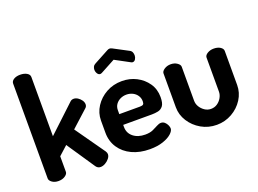

<svg xmlns="http://www.w3.org/2000/svg" viewBox="-111 -1010 1715 1277"><g transform="rotate(-20 746.5 -371.5)"><path d="M114 0Q87 0 69 -13Q51 -26 51 -41V-712Q51 -730 69 -741Q87 -752 114 -752Q142 -752 161 -741Q180 -730 180 -712V-293L369 -470Q379 -480 394 -480Q409 -480 423.5 -470.5Q438 -461 447.5 -447Q457 -433 457 -418Q457 -412 454.5 -405.5Q452 -399 446 -394L328 -287L476 -77Q483 -66 483 -56Q483 -41 471 -26Q459 -11 442 -1.5Q425 8 409 8Q389 8 377 -9L243 -208L180 -151V-41Q180 -26 161 -13Q142 0 114 0Z M758 9Q687 9 632.5 -16.5Q578 -42 547 -88.5Q516 -135 516 -196V-281Q516 -335 545.5 -380.5Q575 -426 624.5 -453.5Q674 -481 735 -481Q791 -481 837.5 -457Q884 -433 913 -391Q942 -349 942 -293Q942 -250 928 -231.5Q914 -213 892.5 -208.5Q871 -204 848 -204H645V-189Q645 -146 677.5 -119.5Q710 -93 762 -93Q795 -93 817 -103Q839 -113 855 -122Q871 -131 885 -131Q900 -131 911 -121Q922 -111 928 -97.5Q934 -84 934 -74Q934 -57 912.5 -37.5Q891 -18 851.5 -4.5Q812 9 758 9ZM645 -280H791Q808 -280 814.5 -285.5Q821 -291 821 -307Q821 -330 809 -348Q797 -366 777 -376Q757 -386 733 -386Q710 -386 690 -376.5Q670 -367 657.5 -349.5Q645 -332 645 -308ZM618 -574Q606 -574 598 -586.5Q590 -599 590 -614Q590 -625 595 -635Q600 -645 612 -651L716 -707Q725 -712 733 -712Q740 -712 750 -707L854 -652Q866 -646 870.5 -635.5Q875 -625 875 -613Q875 -599 867.5 -586.5Q860 -574 847 -574Q845 -574 842 -575Q839 -576 837 -577L733 -633L629 -577Q626 -576 623 -575Q620 -574 618 -574Z M1232 9Q1172 9 1122.5 -19.5Q1073 -48 1043.5 -94.5Q1014 -141 1014 -194V-434Q1014 -449 1033.5 -462Q1053 -475 1079 -475Q1105 -475 1124 -462Q1143 -449 1143 -434V-194Q1143 -171 1155 -151Q1167 -131 1187 -117.5Q1207 -104 1231 -104Q1256 -104 1275.5 -117Q1295 -130 1307 -151Q1319 -172 1319 -194V-435Q1319 -451 1338.5 -463Q1358 -475 1383 -475Q1412 -475 1430 -463Q1448 -451 1448 -435V-194Q1448 -140 1418.5 -93.5Q1389 -47 1339.5 -19Q1290 9 1232 9Z"/></g></svg>

Font: Dosis ExtraLight
Style: Bold
Weight: 700
Version: Version 3.001; ttfautohint (v1.8.2)